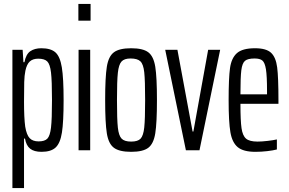

<svg xmlns="http://www.w3.org/2000/svg" viewBox="-20 -763 1467 975"><path d="M43 -510H95L99 -447H104Q112 -488 134 -503Q156 -518 190 -518Q238 -518 261.5 -497Q285 -476 294 -421Q303 -366 303 -254Q303 -144 294.5 -90Q286 -36 262.5 -14Q239 8 191 8Q153 8 133 -8Q113 -24 107 -59H102V192H43ZM244 -255Q244 -353 239 -395Q234 -437 220 -451Q206 -465 174 -465Q147 -465 131.5 -451Q116 -437 109 -404Q104 -380 103 -346.5Q102 -313 102 -247Q102 -164 108 -120Q115 -78 130.5 -61.5Q146 -45 176 -45Q207 -45 220.5 -59Q234 -73 239 -115Q244 -157 244 -255Z M378 -658V-743H440V-658ZM379 0V-510H438V0Z M514 -255Q514 -371 522.5 -424Q531 -477 558.5 -497.5Q586 -518 646 -518Q706 -518 733 -497.5Q760 -477 768.5 -424Q777 -371 777 -255Q777 -139 768.5 -86Q760 -33 733 -12.5Q706 8 646 8Q586 8 558.5 -12.5Q531 -33 522.5 -86Q514 -139 514 -255ZM717 -255Q717 -355 712.5 -396Q708 -437 693 -451.5Q678 -466 643 -466Q611 -466 597 -450.5Q583 -435 578.5 -393.5Q574 -352 574 -255Q574 -156 578.5 -115Q583 -74 597.5 -59Q612 -44 646 -44Q680 -44 694 -59Q708 -74 712.5 -115.5Q717 -157 717 -255Z M924 0 819 -510H881L958 -95H962L1037 -510H1098L993 0Z M1394 -236H1201Q1201 -150 1206.5 -112Q1212 -74 1229.5 -59Q1247 -44 1288 -44Q1309 -44 1339 -47.5Q1369 -51 1386 -55V-4Q1367 1 1337 4.5Q1307 8 1277 8Q1216 8 1187.5 -15.5Q1159 -39 1150 -91.5Q1141 -144 1141 -254Q1141 -366 1148 -417Q1155 -468 1183 -493Q1211 -518 1275 -518Q1332 -518 1356.5 -495Q1381 -472 1387.5 -421Q1394 -370 1394 -255ZM1201 -284H1336V-301Q1336 -377 1330.5 -411Q1325 -445 1312.5 -455.5Q1300 -466 1273 -466Q1238 -466 1224 -454Q1210 -442 1205.5 -406.5Q1201 -371 1201 -284Z"/></svg>

Font: Saira Ultra Condensed
Style: Regular
Weight: 400
Width: 1
Designer: Hector Gatti with collaboration of the Omnibus-Type team
Foundry: Omnibus-Type
Version: Version 1.001; ttfautohint (v1.8)